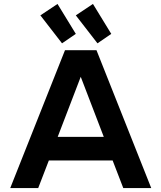

<svg xmlns="http://www.w3.org/2000/svg" viewBox="-20 -955 820 975"><path d="M32 0H174L228 -140H552L606 0H748L470 -700H310ZM185 -877 295 -735 365 -783 272 -935ZM273 -260 390 -565 507 -260ZM365 -877 475 -735 545 -783 452 -935Z"/></svg>

Font: KT Kiyosuna Sans Bold
Style: Regular
Weight: 700
Designer: [Zen Kaku Gothic] Yoshimichi Ohira
Version: Version 1.010;Glyphs 3.1.2 (3151)